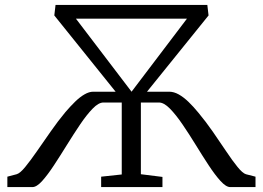

<svg xmlns="http://www.w3.org/2000/svg" viewBox="-20 -763 1072 783"><path d="M10 0V-42.5L48 -52.5Q62 -56.5 83.2 -82.5Q104.5 -108.5 131 -146.8Q157.5 -185 187 -227.2Q216.5 -269.5 246.5 -305.5Q267 -329.5 286.5 -348.5Q306 -367.5 324.8 -378.2Q343.5 -389 360 -389H451.5L201.5 -700L206.5 -743H825.5L830.5 -700L579.5 -389H670Q689 -389 708.8 -378Q728.5 -367 748.8 -347.5Q769 -328 789 -303.5Q819 -267.5 848 -225.8Q877 -184 902.5 -145.8Q928 -107.5 948.8 -82Q969.5 -56.5 983 -52.5L1022 -42.5V0H919Q902 0 879.2 -25Q856.5 -50 830.8 -89.2Q805 -128.5 778 -172.5Q751 -216.5 724.2 -255.8Q697.5 -295 673 -320Q648.5 -345 628 -345H554.5V-52.5L642.5 -41.5V0H392.5V-42.5L476.5 -51.5V-345H402Q382 -345 357.8 -320Q333.5 -295 307 -255.8Q280.5 -216.5 253.2 -172.5Q226 -128.5 200.2 -89.2Q174.5 -50 152 -25Q129.5 0 112 0ZM289.5 -687 516.5 -389 742.5 -687Z"/></svg>

Font: Merriweather 20pt Light
Style: Regular
Weight: 300
Version: Version 2.100